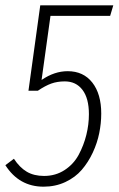

<svg xmlns="http://www.w3.org/2000/svg" viewBox="-21 -684 442 715"><path d="M400.9 -664.1 389.2 -625H167L133.8 -386.2Q181.6 -418.9 231 -418.9Q289.6 -418.9 322.8 -376.5Q356 -334 356 -261.2Q356 -225.1 348.6 -188.5Q341.3 -151.9 324.5 -115.7Q307.6 -79.6 283.4 -51.5Q259.3 -23.4 222.4 -6.1Q185.5 11.2 141.1 11.2Q50.3 11.2 -1 -68.8L30.8 -92.8Q52.2 -60.1 78.9 -44.4Q105.5 -28.8 143.1 -28.8Q186 -28.8 219.7 -50.8Q253.4 -72.8 272.2 -107.9Q291 -143.1 300.5 -181.6Q310.1 -220.2 310.1 -258.8Q310.1 -317.9 286.1 -349.4Q262.2 -380.9 220.2 -380.9Q192.4 -380.9 169.9 -372.8Q147.5 -364.7 120.1 -346.2H85L128.9 -664.1Z"/></svg>

Font: Fira Sans Compressed ExtraLight
Style: Italic
Weight: 250
Width: 3
Italic angle: -8°
Designer: Carrois Corporate & Edenspiekermann AG
Foundry: Carrois Corporate GbR & Edenspiekermann AG
Version: Version 4.203;PS 004.203;hotconv 1.0.88;makeotf.lib2.5.64775